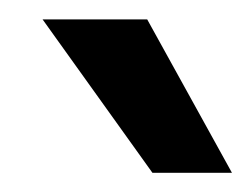

<svg xmlns="http://www.w3.org/2000/svg" viewBox="-20 -770 259 198"><path d="M23.9 -750H131.8L219.2 -591.8H137.2Z"/></svg>

Font: Oakes Grotesk
Style: Medium Italic
Weight: 500
Designer: Samuel Oakes
Foundry: Samuel Oakes
Version: Version 1.0 | wf-rip DC20170320